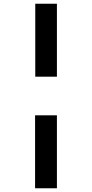

<svg xmlns="http://www.w3.org/2000/svg" viewBox="-20 -782 494 1029"><path d="M169 -371H285V-762H169ZM168 227H285V-164H168Z"/></svg>

Font: Noto Sans Display SemiCondensed Extra
Style: Italic
Weight: 800
Width: 4
Italic angle: -12°
Designer: Monotype Design Team
Foundry: Monotype Imaging Inc.
Version: Version 1.900